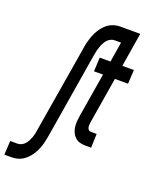

<svg xmlns="http://www.w3.org/2000/svg" viewBox="-245 -830 916 1140"><g transform="rotate(20 213.0 -260.0)"><path d="M-74 215 -69 127H-23Q-10 127 2 121Q14 115 23 105Q32 95 38 83Q44 71 48.5 59Q53 47 55.5 34.5Q58 22 60 9L152 -544Q154 -560 158 -576Q162 -592 167.5 -608.5Q173 -625 180.5 -640.5Q188 -656 198 -670.5Q208 -685 220.5 -697.5Q233 -710 248 -718.5Q263 -727 279.5 -731Q296 -735 312 -735H409L395 -647H309Q297 -647 284.5 -641Q272 -635 263.5 -625Q255 -615 248.5 -603Q242 -591 238 -579Q234 -567 230.5 -554.5Q227 -542 225 -529L134 24Q131 40 127.5 56Q124 72 118.5 88.5Q113 105 105.5 120.5Q98 136 88 150.5Q78 165 65 177.5Q52 190 37.5 198.5Q23 207 6 211Q-11 215 -27 215ZM358 0Q340 0 323 -5Q306 -10 293.5 -22Q281 -34 274 -49.5Q267 -65 264.5 -82.5Q262 -100 263.5 -118Q265 -136 268 -155L314 -432H257L261 -520H329L364 -735H439L404 -520H477L472 -432H389L341 -140Q340 -132 339.5 -123.5Q339 -115 340.5 -107.5Q342 -100 347.5 -94Q353 -88 361 -88H399L396 0Z"/></g></svg>

Font: Iosevka Curly Slab Semibold
Style: Italic
Weight: 600
Italic angle: -9°
Monospace: yes
Designer: Belleve Invis
Foundry: Belleve Invis
Version: Version 22.1.2; ttfautohint (v1.8.4)